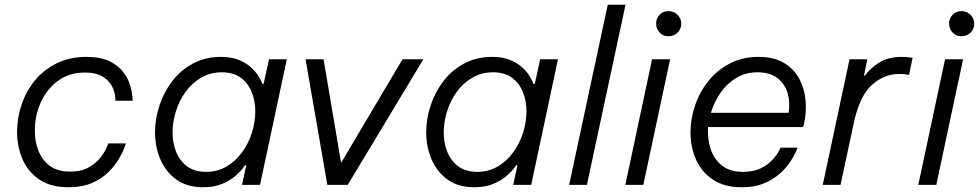

<svg xmlns="http://www.w3.org/2000/svg" viewBox="-20 -780 4130 810"><path d="M269 10Q195 10 147 -22Q99 -54 75.5 -107Q52 -160 52 -223Q52 -283 71.5 -340Q91 -397 128.5 -442Q166 -487 220.5 -513.5Q275 -540 344 -540Q405 -540 442.5 -521.5Q480 -503 500.5 -475.5Q521 -448 529 -420Q537 -392 538.5 -373.5Q540 -355 540 -355H467Q467 -355 466.5 -367Q466 -379 460.5 -397Q455 -415 441.5 -432.5Q428 -450 403 -462Q378 -474 338 -474Q272 -474 224.5 -439Q177 -404 152 -348Q127 -292 127 -228Q127 -181 143 -142Q159 -103 191.5 -79.5Q224 -56 275 -56Q323 -56 354.5 -74Q386 -92 404 -115.5Q422 -139 429.5 -157Q437 -175 437 -175H511Q511 -175 504.5 -156.5Q498 -138 482 -110.5Q466 -83 438.5 -55Q411 -27 369 -8.5Q327 10 269 10Z M912 -540Q958 -540 989.5 -526.5Q1021 -513 1041 -494Q1061 -475 1072 -456Q1083 -437 1087 -426H1092L1115 -530H1190L1077 0H1001L1019 -83H1014Q1014 -83 1003.5 -69Q993 -55 971.5 -36.5Q950 -18 916.5 -4Q883 10 837 10Q769 10 724 -22.5Q679 -55 656.5 -108Q634 -161 634 -222Q634 -278 652.5 -334.5Q671 -391 706.5 -437.5Q742 -484 794 -512Q846 -540 912 -540ZM916 -475Q867 -475 828 -452Q789 -429 762.5 -392Q736 -355 722 -310Q708 -265 708 -221Q708 -177 723 -139.5Q738 -102 769 -78.5Q800 -55 850 -55Q898 -55 936.5 -78Q975 -101 1002 -138.5Q1029 -176 1043 -221Q1057 -266 1057 -310Q1057 -354 1042 -391.5Q1027 -429 996 -452Q965 -475 916 -475Z M1361 0 1269 -530H1345L1419 -93L1678 -530H1766L1447 0Z M2056 -540Q2102 -540 2133.5 -526.5Q2165 -513 2185 -494Q2205 -475 2216 -456Q2227 -437 2231 -426H2236L2259 -530H2334L2221 0H2145L2163 -83H2158Q2158 -83 2147.5 -69Q2137 -55 2115.5 -36.5Q2094 -18 2060.5 -4Q2027 10 1981 10Q1913 10 1868 -22.5Q1823 -55 1800.5 -108Q1778 -161 1778 -222Q1778 -278 1796.5 -334.5Q1815 -391 1850.5 -437.5Q1886 -484 1938 -512Q1990 -540 2056 -540ZM2060 -475Q2011 -475 1972 -452Q1933 -429 1906.5 -392Q1880 -355 1866 -310Q1852 -265 1852 -221Q1852 -177 1867 -139.5Q1882 -102 1913 -78.5Q1944 -55 1994 -55Q2042 -55 2080.5 -78Q2119 -101 2146 -138.5Q2173 -176 2187 -221Q2201 -266 2201 -310Q2201 -354 2186 -391.5Q2171 -429 2140 -452Q2109 -475 2060 -475Z M2381 0 2544 -760H2619L2456 0Z M2800 -627Q2777 -627 2762.5 -643Q2748 -659 2748 -680Q2748 -702 2762.5 -717.5Q2777 -733 2800 -733Q2823 -733 2838.5 -717.5Q2854 -702 2854 -680Q2854 -658 2838.5 -642.5Q2823 -627 2800 -627ZM2618 0 2731 -530H2807L2694 0Z M3109 10Q3035 10 2987 -22.5Q2939 -55 2916 -107.5Q2893 -160 2893 -221Q2893 -278 2912 -334.5Q2931 -391 2968 -437.5Q3005 -484 3058.5 -512Q3112 -540 3180 -540Q3245 -540 3287.5 -514.5Q3330 -489 3352 -447.5Q3374 -406 3378.5 -356.5Q3383 -307 3372 -258L3368 -244H2967Q2964 -193 2978.5 -150Q2993 -107 3026.5 -81Q3060 -55 3114 -55Q3160 -55 3190.5 -70.5Q3221 -86 3239.5 -106.5Q3258 -127 3265.5 -142Q3273 -157 3273 -157H3345Q3345 -157 3338 -140.5Q3331 -124 3315 -99Q3299 -74 3271.5 -49Q3244 -24 3204 -7Q3164 10 3109 10ZM2979 -304H3307Q3314 -347 3303 -386Q3292 -425 3260.5 -450Q3229 -475 3175 -475Q3126 -475 3086.5 -451.5Q3047 -428 3020 -389Q2993 -350 2979 -304Z M3451 0 3564 -530H3639L3625 -461H3629Q3651 -492 3689 -516Q3727 -540 3785 -540Q3802 -540 3816 -538Q3830 -536 3830 -536L3815 -464Q3815 -464 3802.5 -466Q3790 -468 3774 -468Q3708 -468 3656.5 -420Q3605 -372 3581 -257L3526 0Z M4036 -627Q4013 -627 3998.5 -643Q3984 -659 3984 -680Q3984 -702 3998.5 -717.5Q4013 -733 4036 -733Q4059 -733 4074.5 -717.5Q4090 -702 4090 -680Q4090 -658 4074.5 -642.5Q4059 -627 4036 -627ZM3854 0 3967 -530H4043L3930 0Z"/></svg>

Font: Be Vietnam Pro Light
Style: Italic
Weight: 300
Italic angle: -12°
Designer: Lam Bao, Tony Le, Vietanh Nguyen
Foundry: Yellow Type Foundry
Version: Version 1.002; ttfautohint (v1.8.3)